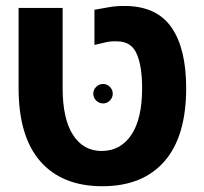

<svg xmlns="http://www.w3.org/2000/svg" viewBox="-20 -630 700 659"><path d="M331.5 9.2Q193.2 9.2 118.5 -76.1Q43.8 -161.5 43.8 -327.5V-602.8H195V-327.5Q195 -221.8 230.6 -166.8Q266.2 -111.8 328.5 -111.8Q393.5 -111.8 430.6 -166.8Q467.8 -221.8 467.8 -327.5Q467.8 -403.2 449.2 -445.2Q430.8 -487.2 384.5 -488Q362.8 -489.2 344.4 -485.2Q326 -481.2 304.2 -475.8V-596.5Q333 -602 358 -606Q383 -610 411.8 -609.5Q518.8 -608 568.9 -535.4Q619 -462.8 619 -327.5Q619 -161.5 544.2 -76.1Q469.5 9.2 331.5 9.2ZM333.8 -275Q320 -275 310.1 -284.9Q300.2 -294.8 300.2 -308.5Q300.2 -322 310.1 -331.9Q320 -341.8 333.8 -341.8Q347.2 -341.8 357.1 -331.9Q367 -322 367 -308.5Q367 -294.8 357.1 -284.9Q347.2 -275 333.8 -275Z"/></svg>

Font: Noto Sans Hebrew Light
Style: Regular
Weight: 100
Version: Version 3.000